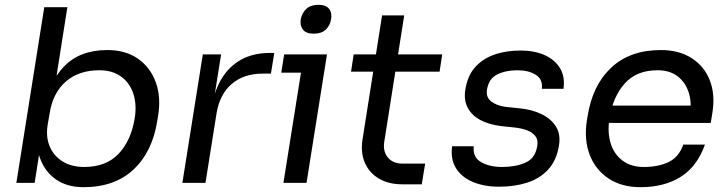

<svg xmlns="http://www.w3.org/2000/svg" viewBox="-20 -760 3022 798"><path d="M327 18Q259 18 213 -14Q167 -46 146.5 -102Q126 -158 134 -229H160L124 0H48L164 -730H260L204 -375L158 -302Q181 -416 246.5 -484Q312 -552 426 -552Q502 -552 553.5 -516Q605 -480 627.5 -418Q650 -356 637 -278L634 -260Q614 -130 535.5 -56Q457 18 327 18ZM330 -66Q421 -66 473 -121Q525 -176 540 -269Q549 -326 534 -371Q519 -416 483 -442Q447 -468 393 -468Q307 -468 253 -420.5Q199 -373 186 -287L178 -241Q170 -190 187 -150.5Q204 -111 241 -88.5Q278 -66 330 -66Z M834 0H738L823 -534H899L864 -314H860Q871 -384 902 -434.5Q933 -485 983 -512.5Q1033 -540 1102 -540H1120L1106 -454H1072Q993 -454 943 -411Q893 -368 880 -289Z M1254 0H1158L1243 -534H1339ZM1327 -458H1149L1161 -534H1339ZM1284 -620Q1252 -620 1239 -637Q1226 -654 1230 -680Q1235 -706 1253 -723Q1271 -740 1303 -740Q1335 -740 1348 -723Q1361 -706 1356 -680Q1352 -654 1334 -637Q1316 -620 1284 -620Z M1733 6H1651Q1595 6 1554.5 -18Q1514 -42 1496 -84.5Q1478 -127 1487 -182L1568 -696H1660L1577 -170Q1571 -131 1592 -105.5Q1613 -80 1653 -80H1747ZM1807 -462H1439L1450 -534H1818Z M2054 16Q1993 16 1946 -3.5Q1899 -23 1875.5 -60.5Q1852 -98 1859 -152H1949Q1944 -107 1979 -86.5Q2014 -66 2067 -66Q2123 -66 2164 -84Q2205 -102 2213 -154Q2217 -179 2205 -194.5Q2193 -210 2170.5 -218.5Q2148 -227 2119 -230L2062 -236Q2014 -242 1978 -260.5Q1942 -279 1924.5 -311Q1907 -343 1914 -387Q1923 -445 1954.5 -480.5Q1986 -516 2034.5 -533Q2083 -550 2144 -550Q2200 -550 2242.5 -531.5Q2285 -513 2307 -477.5Q2329 -442 2322 -391H2232Q2237 -430 2207 -449Q2177 -468 2131 -468Q2082 -468 2046.5 -450.5Q2011 -433 2004 -387Q1999 -356 2021.5 -338.5Q2044 -321 2080 -316L2138 -310Q2191 -305 2231 -285.5Q2271 -266 2291 -233.5Q2311 -201 2303 -154Q2293 -93 2258.5 -55.5Q2224 -18 2171.5 -1Q2119 16 2054 16Z M2642 18Q2564 18 2509.5 -18Q2455 -54 2431 -116.5Q2407 -179 2419 -258L2422 -276Q2442 -405 2520 -478.5Q2598 -552 2727 -552Q2802 -552 2854.5 -518.5Q2907 -485 2930 -426.5Q2953 -368 2941 -292L2934 -249H2460L2471 -321H2875L2847 -282Q2856 -335 2842 -377Q2828 -419 2795.5 -443.5Q2763 -468 2713 -468Q2625 -468 2576 -412.5Q2527 -357 2513 -267Q2504 -210 2518 -164.5Q2532 -119 2567.5 -92.5Q2603 -66 2656 -66Q2715 -66 2758 -86Q2801 -106 2820 -159H2910Q2877 -67 2808.5 -24.5Q2740 18 2642 18Z"/></svg>

Font: Sora Variable Italic
Style: Regular
Weight: 400
Designer: Jonathan Barnbrook, Julián Moncada
Foundry: Barnbrook Fonts
Version: Version 2.000